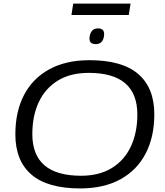

<svg xmlns="http://www.w3.org/2000/svg" viewBox="-20 -1046 926 1075"><path d="M429 9Q246 9 156 -68.5Q66 -146 66 -294Q66 -421 114.5 -514Q163 -607 256 -658Q349 -709 481 -709Q664 -709 754 -631.5Q844 -554 844 -406Q844 -280 795.5 -186.5Q747 -93 654 -42Q561 9 429 9ZM434 -62Q536 -62 606.5 -105.5Q677 -149 713 -226.5Q749 -304 749 -405Q749 -638 477 -638Q374 -638 303.5 -594.5Q233 -551 197 -474Q161 -397 161 -295Q161 -62 434 -62ZM516 -799Q481 -799 481 -829Q481 -853 492.5 -870Q504 -887 528 -887Q563 -887 563 -856Q563 -832 552 -815.5Q541 -799 516 -799ZM380 -962 390 -1026H711L701 -962Z"/></svg>

Font: Georama Extended
Style: Italic
Weight: 400
Width: 7
Italic angle: -9°
Designer: Jean-Baptiste Levee
Foundry: Production Type
Version: Version 1.000